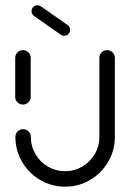

<svg xmlns="http://www.w3.org/2000/svg" viewBox="-20 -709 494 730"><path d="M67.4 -311.5Q55.2 -311.5 46.5 -320Q37.8 -328.5 37.8 -340.7V-489.3Q37.8 -501.1 46.5 -509.8Q55.2 -518.5 67.4 -518.5Q79.6 -518.5 88.1 -509.8Q96.7 -501.1 96.7 -489.3V-340.7Q96.7 -328.5 88.1 -320Q79.6 -311.5 67.4 -311.5ZM387 -518.5Q399.3 -518.5 408 -509.8Q416.7 -501.1 416.7 -488.9V-188.5Q416.7 -137 391.1 -93.5Q365.6 -50 322.2 -24.6Q278.9 0.7 227.8 0.7Q176.3 0.7 133 -24.6Q89.6 -50 64.1 -93.5Q38.5 -137 38.5 -188.5Q38.5 -200.7 47 -209.3Q55.6 -217.8 67.8 -217.8Q80 -217.8 88.7 -209.3Q97.4 -200.7 97.4 -188.5Q97.4 -153 114.8 -123Q132.2 -93 162.2 -75.6Q192.2 -58.1 227.8 -58.1Q263 -58.1 292.8 -75.7Q322.6 -93.3 340.2 -123.1Q357.8 -153 357.8 -188.5V-488.9Q357.8 -501.1 366.3 -509.8Q374.8 -518.5 387 -518.5ZM100 -666.3Q100 -675.9 106.5 -682.4Q113 -688.9 122.6 -688.9Q129.6 -688.9 135.6 -684.8L237 -613.7Q246.7 -607 246.7 -595.6Q246.7 -586.3 240.2 -579.6Q233.7 -573 224.1 -573Q217 -573 211.1 -577L109.6 -648.1Q100 -654.8 100 -666.3Z"/></svg>

Font: 26F Galaxy Hebrew Medium
Style: Regular
Weight: 500
Designer: C₂₉H₂₅N₃O₅
Version: Version 1.000